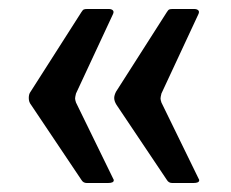

<svg xmlns="http://www.w3.org/2000/svg" viewBox="-20 -475 513 427"><path d="M232 -77 149 -247C147.7 -251 147 -254 147 -256C147 -258 147.7 -261.7 149 -267L231 -443C233 -447 233 -450 231 -452C229 -454 226 -455 222 -455H174C170.7 -455 168.2 -454.7 166.5 -454C164.8 -453.3 163 -451.3 161 -448L48 -271C45.3 -267.7 44 -263 44 -257C44 -251 45.7 -246 49 -242L161 -75C163.7 -70.3 167.7 -68 173 -68H220C228.7 -68 233 -70 233 -74C233 -75.3 232.7 -76.3 232 -77ZM422 -77 339 -247C337.7 -251 337 -254 337 -256C337 -258 337.7 -261.7 339 -267L421 -443C423 -447 423 -450 421 -452C419 -454 416 -455 412 -455H364C360.7 -455 358.2 -454.7 356.5 -454C354.8 -453.3 353 -451.3 351 -448L238 -271C235.3 -265.7 234 -261 234 -257C234 -252.3 235.7 -247.3 239 -242L351 -75C353.7 -70.3 357.7 -68 363 -68H410C418.7 -68 423 -70 423 -74C423 -75.3 422.7 -76.3 422 -77Z"/></svg>

Font: Libre Franklin SemiBold
Style: Regular
Weight: 600
Designer: Pablo Impallari, Rodrigo Fuenzalida
Foundry: Impallari Type
Version: Version 1.002; ttfautohint (v1.5)